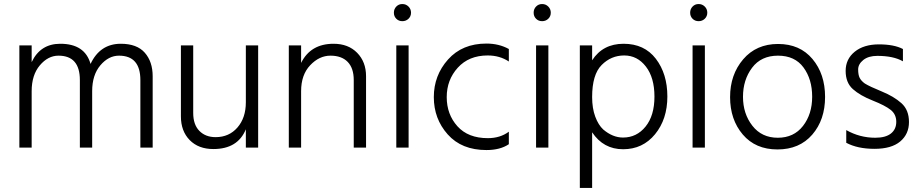

<svg xmlns="http://www.w3.org/2000/svg" viewBox="-20 -732 4562 952"><path d="M737 0H676V-335Q676 -456 570 -456Q518 -456 477.5 -408Q437 -360 437 -280V0H376V-335Q376 -456 270 -456Q218 -456 177.5 -408Q137 -360 137 -280V0H76V-507H137V-424Q180 -515 279 -515Q401 -515 429 -415Q476 -515 579 -515Q659 -515 698 -470.5Q737 -426 737 -354Z M1260 0H1199V-91Q1159 7 1038 7Q964 7 920.5 -37.5Q877 -82 877 -155V-507H938V-172Q938 -114 968.5 -83Q999 -52 1049 -52Q1116 -52 1157.5 -100Q1199 -148 1199 -225V-507H1260Z M1795 0H1734V-335Q1734 -394 1704 -425Q1674 -456 1618.5 -456Q1563 -456 1518 -408.5Q1473 -361 1473 -280V0H1412V-507H1473V-420Q1520 -515 1634 -515Q1707 -515 1751 -470Q1795 -425 1795 -354Z M2005.5 -699.5Q2018 -687 2018 -669Q2018 -651 2005.5 -639Q1993 -627 1975 -627Q1957 -627 1945 -639Q1933 -651 1933 -669Q1933 -687 1945 -699.5Q1957 -712 1975 -712Q1993 -712 2005.5 -699.5ZM2006 0H1945V-507H2006Z M2392 12Q2269 12 2200 -65.5Q2131 -143 2131 -250.5Q2131 -358 2201.5 -437Q2272 -516 2392 -516Q2454 -516 2503 -489V-427Q2458 -457 2398 -457Q2305 -457 2250 -396.5Q2195 -336 2195 -250.5Q2195 -165 2248 -106Q2301 -47 2399 -47Q2460 -47 2503 -79V-17Q2460 12 2392 12Z M2698.5 -699.5Q2711 -687 2711 -669Q2711 -651 2698.5 -639Q2686 -627 2668 -627Q2650 -627 2638 -639Q2626 -651 2626 -669Q2626 -687 2638 -699.5Q2650 -712 2668 -712Q2686 -712 2698.5 -699.5ZM2699 0H2638V-507H2699Z M2916 -251Q2916 -195 2931.5 -153.5Q2947 -112 2971 -90Q3018 -50 3069 -50Q3137 -50 3181 -104.5Q3225 -159 3225 -253Q3225 -347 3182.5 -402Q3140 -457 3075 -457Q3010 -457 2963 -409.5Q2916 -362 2916 -251ZM2916 200H2855V-507H2916V-433Q2969 -515 3072 -515Q3175 -515 3232 -440.5Q3289 -366 3289 -253.5Q3289 -141 3228 -66.5Q3167 8 3069.5 8Q2972 8 2916 -76Z M3474.5 -699.5Q3487 -687 3487 -669Q3487 -651 3474.5 -639Q3462 -627 3444 -627Q3426 -627 3414 -639Q3402 -651 3402 -669Q3402 -687 3414 -699.5Q3426 -712 3444 -712Q3462 -712 3474.5 -699.5ZM3475 0H3414V-507H3475Z M3837.5 -456Q3754 -456 3709 -396Q3664 -336 3664 -252Q3664 -168 3710.5 -108.5Q3757 -49 3836.5 -49Q3916 -49 3961.5 -107.5Q4007 -166 4007 -252.5Q4007 -339 3964 -397.5Q3921 -456 3837.5 -456ZM3838 -514Q3946 -514 4008.5 -439.5Q4071 -365 4071 -251.5Q4071 -138 4007.5 -64.5Q3944 9 3835 9Q3726 9 3663 -65Q3600 -139 3600 -250.5Q3600 -362 3665 -438Q3730 -514 3838 -514Z M4176 -24V-87Q4243 -49 4320 -49Q4371 -49 4397.5 -70Q4424 -91 4424 -128Q4424 -165 4396.5 -187Q4369 -209 4307 -233.5Q4245 -258 4209 -290Q4173 -322 4173 -380.5Q4173 -439 4218 -475.5Q4263 -512 4338 -512Q4413 -512 4457 -489V-428Q4410 -455 4330 -455Q4286 -455 4260.5 -434.5Q4235 -414 4235 -387.5Q4235 -361 4242.5 -346Q4250 -331 4268 -318Q4292 -303 4352 -278.5Q4412 -254 4449.5 -220.5Q4487 -187 4487 -127Q4487 -67 4443.5 -30.5Q4400 6 4316 6Q4232 6 4176 -24Z"/></svg>

Font: Hind Colombo Light
Style: Regular
Weight: 300
Designer: Jyotish Sonowal, Aditi Pimprikar
Foundry: Indian Type Foundry
Version: Version 1.000;PS 1.0;hotconv 1.0.86;makeotf.lib2.5.63406; tt